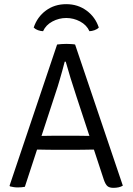

<svg xmlns="http://www.w3.org/2000/svg" viewBox="-20 -897 637 923"><path d="M254.5 -683Q263.5 -684.5 276.5 -685.2Q289.5 -686 299.5 -686Q308 -686 321.2 -685.2Q334.5 -684.5 341 -683L570.5 -4.5Q561.5 1 550 3.5Q538.5 6 525 6Q506.5 6 496.8 -2Q487 -10 479 -33.5L347.5 -433Q332.5 -477.5 319 -522Q305.5 -566.5 296 -600.5H291Q286 -581 279.8 -558.2Q273.5 -535.5 267.5 -515Q261.5 -494.5 257.5 -481.5L99.5 1Q92.5 2.5 83.5 3.2Q74.5 4 65.5 4Q54 4 45.5 2.5Q37 1 28 -1L26 -4.5ZM227 -177Q223.5 -177 206.5 -177.2Q189.5 -177.5 172.2 -177.8Q155 -178 151.5 -178H121L145.5 -243.5H172.5Q176 -243.5 190.5 -243.8Q205 -244 219.5 -244.2Q234 -244.5 237.5 -244.5H352Q355 -244.5 370 -244.2Q385 -244 400.2 -243.8Q415.5 -243.5 419 -243.5H446L468 -178H438Q434 -178 416.5 -177.8Q399 -177.5 381.8 -177.2Q364.5 -177 361.5 -177ZM455 -764.5Q446.5 -756 434.2 -751.8Q422 -747.5 410 -747Q396.5 -777 365 -793.8Q333.5 -810.5 298.5 -810.5Q263.5 -810.5 232 -793.8Q200.5 -777 187 -747Q175 -747.5 162.8 -751.8Q150.5 -756 142 -764.5Q159 -815.5 200.5 -846.2Q242 -877 298.5 -877Q354 -877 396 -846.2Q438 -815.5 455 -764.5Z"/></svg>

Font: Signika Light
Style: Regular
Weight: 300
Designer: Anna Giedry
Foundry: Anna Giedry
Version: Version 2.000